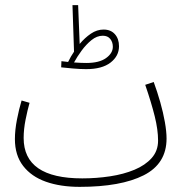

<svg xmlns="http://www.w3.org/2000/svg" viewBox="-20 -706 735 747"><path d="M290 21Q215 21 158.5 1Q102 -19 70 -60.5Q38 -102 38 -165Q38 -200 46 -241Q54 -282 64 -315L95 -306Q87 -278 79.5 -240.5Q72 -203 72 -169Q72 -12 300 -12Q355 -12 408 -20Q461 -28 503 -45.5Q545 -63 570 -91Q595 -119 595 -159Q595 -201 582 -253.5Q569 -306 545 -376L578 -387Q592 -349 603.5 -308.5Q615 -268 621.5 -231Q628 -194 628 -167Q628 -69 539 -24Q450 21 290 21ZM315 -437Q293 -437 264 -439.5Q235 -442 218 -444L219 -468Q234 -466 245 -465Q255 -486 268 -505L262 -686H284L290 -535Q310 -559 333.5 -575Q357 -591 383 -591Q411 -591 427 -573Q443 -555 443 -526Q443 -488 410 -462.5Q377 -437 315 -437ZM380 -567Q357 -567 336 -550Q315 -533 297.5 -509Q280 -485 268 -463Q297 -461 316 -461Q366 -461 392.5 -480Q419 -499 419 -524Q419 -542 409 -554.5Q399 -567 380 -567Z"/></svg>

Font: Noto Sans Arabic UI XCn XLt
Style: Regular
Weight: 200
Width: 2
Designer: Monotype Design Team, Nadine Chahine and Nizar Qandah
Foundry: Monotype Imaging Inc.
Version: Version 2.010; ttfautohint (v1.8.4.7-5d5b)